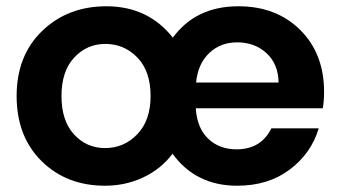

<svg xmlns="http://www.w3.org/2000/svg" viewBox="-20 -583 1092 612"><path d="M460 -277Q460 -356 418 -399.5Q376 -443 316 -443Q257 -443 216.5 -399.5Q176 -356 176 -277Q176 -198 216 -154.5Q256 -111 315 -111Q375 -111 417.5 -155Q460 -199 460 -277ZM736 -448Q683 -448 647 -414Q611 -380 605 -320H868Q867 -379 829.5 -413.5Q792 -448 736 -448ZM319 -563Q452 -563 531 -463Q604 -563 740 -563Q861 -563 937 -487.5Q1013 -412 1013 -290Q1013 -262 1009 -238H604Q608 -175 643.5 -141Q679 -107 734 -107Q812 -107 845 -174H996Q972 -94 903.5 -42.5Q835 9 736 9Q604 9 530 -93Q493 -44 436.5 -17.5Q380 9 315 9Q192 9 112.5 -69.5Q33 -148 33 -277Q33 -406 114.5 -484.5Q196 -563 319 -563Z"/></svg>

Font: SVN-Poppins SemiBold
Style: Regular
Weight: 600
Designer: Ninad Kale (Devanagari), Jonny Pinhorn (Latin)
Foundry: Indian Type Foundry
Version: Version 3.002 2017